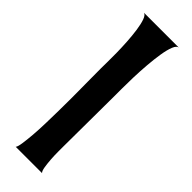

<svg xmlns="http://www.w3.org/2000/svg" viewBox="-246 -732 745 745"><g transform="rotate(45 126.5 -360.0)"><path d="M65.4 -308.6Q65.4 -343.8 64.9 -378.4Q64.5 -413.1 64.5 -448.2Q64.5 -458 64.9 -481.4Q65.4 -504.9 64.9 -534.2Q64.5 -563.5 62.5 -595.2Q60.5 -627 56.6 -653.8Q52.7 -680.7 46.4 -698.7Q40 -716.8 30.3 -719.7H222.7Q210.9 -719.7 203.1 -700.2Q195.3 -680.7 190.4 -649.9Q185.5 -619.1 182.6 -582.5Q179.7 -545.9 178.7 -512.2Q177.7 -478.5 177.7 -451.7Q177.7 -424.8 177.7 -415Q177.7 -343.8 176.8 -272.9Q175.8 -202.1 175.8 -130.9Q175.8 -122.1 175.8 -102.5Q175.8 -83 177.2 -62Q178.7 -41 181.6 -22.9Q184.6 -4.9 190.4 0H45.9Q50.8 -4.9 54.2 -27.3Q57.6 -49.8 60.1 -80.6Q62.5 -111.3 63.5 -147Q64.5 -182.6 64.9 -215.3Q65.4 -248 65.4 -273.4Q65.4 -298.8 65.4 -308.6Z"/></g></svg>

Font: Cherry Cream Soda
Style: Regular
Weight: 400
Designer: Font Diner, Inc
Foundry: Font Diner, Inc
Version: Version 1.001